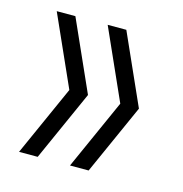

<svg xmlns="http://www.w3.org/2000/svg" viewBox="-73 -559 531 557"><g transform="rotate(15 193.0 -281.0)"><path d="M31.5 -69.5 126 -280.5 31.5 -492H87.5L182 -280.5L87.5 -69.5ZM184.5 -69.5 279 -280.5 184.5 -492H240.5L335 -280.5L240.5 -69.5Z"/></g></svg>

Font: Encode Sans Condensed Condensed Light
Style: Regular
Weight: 300
Width: 3
Designer: Multiple Designers
Foundry: Impallari Type
Version: Version 3.000; ttfautohint (v1.8.3) -l 8 -r 50 -G 200 -x 14 